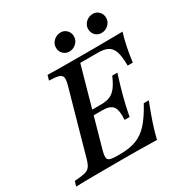

<svg xmlns="http://www.w3.org/2000/svg" viewBox="-183 -857 942 987"><g transform="rotate(-30 288.5 -363.5)"><path d="M-13.7 0 -4.8 -29Q35.5 -31.5 56.5 -36.7Q77.4 -41.9 87.5 -56.5Q97.6 -71 104.8 -98.4L209.7 -472.6Q217.7 -501.6 214.9 -515.7Q212.1 -529.8 194.4 -535.5Q176.6 -541.1 137.9 -541.9L146 -571Q176.6 -570.2 225.4 -569.8Q274.2 -569.4 341.9 -569.4Q378.2 -569.4 410.9 -569.4Q443.5 -569.4 474.2 -569.8Q504.8 -570.2 533.9 -570.2Q562.9 -570.2 591.1 -571Q579 -531.5 571 -491.5Q562.9 -451.6 557.3 -406.5H526.6Q526.6 -457.3 517.7 -486.3Q508.9 -515.3 487.9 -527.8Q466.9 -540.3 429 -540.3H322.6L198.4 -96.8Q186.3 -54.8 195.6 -43.1Q204.8 -31.5 247.6 -31.5H266.1Q322.6 -31.5 362.5 -46.8Q402.4 -62.1 435.1 -98.4Q467.7 -134.7 501.6 -197.6H531.5Q508.1 -137.9 492.3 -90.7Q476.6 -43.5 466.1 0Q437.1 -0.8 410.5 -1.2Q383.9 -1.6 358.5 -2Q333.1 -2.4 306.9 -2.4Q280.6 -2.4 252.4 -2.4Q163.7 -2.4 97.2 -2Q30.6 -1.6 -13.7 0ZM221 -272.6 229.8 -301.6H392.7L384.7 -272.6ZM373.4 -172.6Q377.4 -229 361.3 -250.8Q345.2 -272.6 300 -272.6L308.1 -301.6Q339.5 -301.6 360.9 -310.5Q382.3 -319.4 399.2 -341.5Q416.1 -363.7 432.3 -401.6H462.9Q458.9 -389.5 453.2 -371Q447.6 -352.4 441.1 -330.6Q434.7 -308.9 429 -287.1Q425.8 -274.2 422.6 -261.3Q419.4 -248.4 416.1 -235.1Q412.9 -221.8 410.1 -206.5Q407.3 -191.1 403.2 -172.6ZM303.2 -618.5Q282.3 -618.5 267.7 -633.5Q253.2 -648.4 253.2 -670.2Q253.2 -693.5 271 -710.1Q288.7 -726.6 313.7 -726.6Q333.9 -726.6 348.4 -711.7Q362.9 -696.8 362.9 -675Q362.9 -652.4 345.6 -635.5Q328.2 -618.5 303.2 -618.5ZM494.4 -618.5Q473.4 -618.5 458.9 -633.5Q444.4 -648.4 444.4 -670.2Q444.4 -693.5 462.1 -710.1Q479.8 -726.6 504.8 -726.6Q525 -726.6 539.5 -711.7Q554 -696.8 554 -675Q554 -652.4 536.7 -635.5Q519.4 -618.5 494.4 -618.5Z"/></g></svg>

Font: Playfair 5pt SemiExpanded Light Medium
Style: Italic
Weight: 500
Italic angle: -15.6°
Version: Version 2.001;gftools[0.9.30]